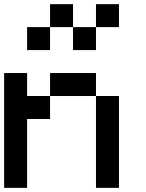

<svg xmlns="http://www.w3.org/2000/svg" viewBox="-20 -909 707 929"><path d="M111.1 -333.3V0H0V-555.6H111.1V-444.4H222.2V-333.3ZM555.6 0H444.4V-444.4H555.6ZM444.4 -444.4H222.2V-555.6H444.4ZM222.2 -666.7H111.1V-777.8H222.2ZM333.3 -777.8H222.2V-888.9H333.3ZM444.4 -666.7H333.3V-777.8H444.4ZM555.6 -777.8H444.4V-888.9H555.6Z"/></svg>

Font: Pixeloid Mono
Style: Regular
Weight: 400
Monospace: yes
Designer: GGBotNet
Foundry: GGBotNet
Version: 0.5